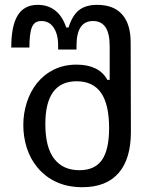

<svg xmlns="http://www.w3.org/2000/svg" viewBox="-20 -780 642 800"><path d="M525.4 -232.9 524.4 -603.5Q524.4 -679.7 489 -719.7Q453.6 -759.8 384.8 -759.8Q336.9 -759.8 308.6 -737.3Q281.2 -715.3 265.6 -665.5H255.9Q240.2 -712.9 210 -736.3Q179.7 -759.8 137.2 -759.8Q81.1 -759.8 54 -716.3Q26.9 -672.9 26.9 -582H102.5Q102.5 -643.1 113.8 -668.5Q119.6 -681.2 129.2 -686.8Q138.7 -692.4 152.3 -692.4Q184.1 -692.4 202.1 -667Q222.2 -639.2 222.2 -590.8V-573.7H298.8V-589.8Q298.8 -692.4 367.7 -692.4Q437 -692.4 437 -588.4V-447.3H427.2Q410.2 -479 377.7 -494.9Q345.2 -510.7 299.3 -510.7Q246.1 -510.7 204.3 -490Q162.6 -469.2 133.3 -432.6Q106 -397.9 91.6 -352.8Q77.1 -307.6 77.1 -258.8Q77.1 -209 92 -162.8Q106.9 -116.7 136.7 -81.5Q168.5 -43 215.3 -21.5Q262.2 0 323.2 0Q422.9 0 474.4 -59.3Q525.9 -118.7 525.4 -232.9ZM168.9 -262.7Q168.9 -441.4 299.3 -441.4Q367.2 -441.4 400.9 -393.3Q434.6 -345.2 434.6 -246.6Q434.6 -156.2 404.8 -113.5Q375 -70.8 311 -70.8Q242.2 -70.8 205.6 -118.7Q168.9 -166.5 168.9 -262.7Z"/></svg>

Font: Hack Dev
Style: Regular
Weight: 400
Designer: Christopher Simpkins
Foundry: Christopher Simpkins
Version: Version 2.0315